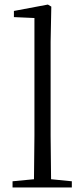

<svg xmlns="http://www.w3.org/2000/svg" viewBox="-20 -822 370 842"><path d="M128 0H295V-27L204 -36L202 -227V-639L205 -793L190 -802L41 -774V-747L131 -743V-227L129 -36L35 -27V0Z"/></svg>

Font: Noto Serif CJK HK Light
Style: Regular
Weight: 300
Designer: Ryoko NISHIZUKA 西塚涼子 (kana & ideographs); Frank Grießhammer (Latin, Greek & Cyrillic); Wenlong ZHANG 张文龙 (bopomofo); San
Foundry: Adobe
Version: Version 2.001;hotconv 1.1.0;makeotfexe 2.6.0